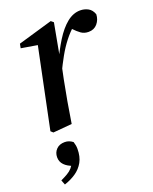

<svg xmlns="http://www.w3.org/2000/svg" viewBox="-137 -553 701 880"><g transform="rotate(-20 213.5 -113.0)"><path d="M185 -233 174 -276H184Q211 -336 239 -381Q267 -426 298 -451Q329 -476 363 -476Q384 -476 401.5 -466.5Q419 -457 427 -434Q426 -408 410 -389Q394 -370 367 -370Q346 -370 331 -380.5Q316 -391 298 -410L285 -425L315 -429V-423Q288 -400 265 -370.5Q242 -341 222.5 -306Q203 -271 185 -233ZM46 -2 129 -403 150 -389 48 -406 52 -427 220 -476 232 -466 200 -293 202 -286 185 -205Q175 -155 166 -103.5Q157 -52 149 0L57 8ZM135 116Q135 154 120.5 180Q106 206 81 223Q56 240 25 250L16 227Q35 218 49.5 209.5Q64 201 73.5 190Q83 179 89 165L91 183Q64 174 49 158.5Q34 143 34 121Q34 98 49 82.5Q64 67 90 67Q101 67 110.5 70.5Q120 74 129 81Q132 90 133.5 98.5Q135 107 135 116Z"/></g></svg>

Font: Source Serif 4 48pt SemiBold
Style: Italic
Weight: 600
Italic angle: -12°
Designer: Frank Grießhammer
Foundry: Adobe Systems Incorporated
Version: Version 4.004;hotconv 1.0.116;makeotfexe 2.5.65601